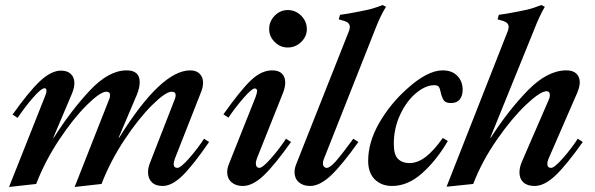

<svg xmlns="http://www.w3.org/2000/svg" viewBox="-20 -732 2366 764"><path d="M160 -351Q165 -364 165 -369Q165 -381 158 -381Q144 -381 111.5 -343.5Q79 -306 50 -263L30 -276Q95 -368 139.5 -409.5Q184 -451 223 -451Q248 -451 262 -437.5Q276 -424 276 -401Q276 -384 267 -361L192 -184H194Q264 -294 338.5 -373Q413 -452 484 -452Q536 -452 536 -405Q536 -384 525 -356L452 -184H454Q621 -452 737 -452Q761 -452 774.5 -438.5Q788 -425 788 -403Q788 -384 779 -363L676 -101Q671 -86 671 -80Q671 -64 686 -64Q699 -64 732.5 -102Q766 -140 792 -180L812 -167Q748 -74 706 -33Q664 8 627 8Q599 8 584 -7Q569 -22 569 -47Q569 -65 578 -87L675 -336Q679 -345 679 -353Q679 -367 663 -367Q639 -367 585.5 -314Q532 -261 475.5 -176Q419 -91 384 0L277 12L414 -336Q418 -345 418 -353Q418 -367 403 -367Q379 -367 325.5 -314Q272 -261 215.5 -176Q159 -91 124 0L16 12Z M884 -47Q884 -61 890 -77L997 -346Q1003 -363 1003 -369Q1003 -380 994 -380Q982 -380 949 -342Q916 -304 889 -264L869 -277Q937 -373 978.5 -412.5Q1020 -452 1063 -452Q1089 -452 1102 -439Q1115 -426 1115 -403Q1115 -385 1106 -362L1004 -106Q998 -91 998 -82Q998 -73 1002 -68.5Q1006 -64 1012 -64Q1025 -64 1058.5 -102Q1092 -140 1118 -180L1138 -167Q1072 -74 1028.5 -33Q985 8 946 8Q918 8 901 -7Q884 -22 884 -47ZM1051 -616Q1051 -647 1073 -669.5Q1095 -692 1125 -692Q1156 -692 1178.5 -669.5Q1201 -647 1201 -616Q1201 -587 1178.5 -565Q1156 -543 1125 -543Q1095 -543 1073 -565Q1051 -587 1051 -616Z M1152 -47Q1152 -61 1158 -77L1368 -607Q1372 -616 1372 -625Q1372 -641 1352 -648L1328 -655L1333 -673Q1358 -677 1366 -678Q1416 -687 1443 -693Q1470 -699 1502 -712L1516 -705Q1494 -671 1470 -608L1269 -100Q1265 -91 1265 -82Q1265 -73 1269.5 -68.5Q1274 -64 1280 -64Q1293 -64 1316 -90Q1339 -116 1386 -180L1406 -167Q1340 -74 1296 -33Q1252 8 1214 8Q1186 8 1169 -7Q1152 -22 1152 -47Z M1445 -92Q1445 -166 1488.5 -242Q1532 -318 1599 -378Q1681 -452 1741 -452Q1779 -452 1800 -430Q1821 -408 1821 -375Q1821 -351 1809.5 -336.5Q1798 -322 1775 -322Q1754 -322 1746.5 -332Q1739 -342 1734 -363Q1731 -379 1726.5 -386Q1722 -393 1708 -393Q1673 -393 1635 -361Q1597 -329 1572 -275Q1547 -221 1547 -159Q1547 -116 1564 -99.5Q1581 -83 1609 -83Q1641 -83 1673 -107Q1705 -131 1742 -183L1762 -171Q1717 -94 1660 -43Q1603 8 1540 8Q1498 8 1471.5 -18Q1445 -44 1445 -92Z M2000 -607Q2004 -616 2004 -625Q2004 -641 1984 -648L1960 -655L1965 -673Q1990 -677 1998 -678Q2048 -687 2075 -693Q2102 -699 2134 -712L2148 -705Q2127 -670 2103 -608L1931 -184H1933Q2002 -292 2080 -372Q2158 -452 2234 -452Q2260 -452 2273.5 -439Q2287 -426 2287 -404Q2287 -388 2277 -363L2163 -101Q2158 -90 2158 -80Q2158 -64 2173 -64Q2186 -64 2219.5 -102Q2253 -140 2279 -180L2299 -167Q2233 -74 2189.5 -33Q2146 8 2107 8Q2078 8 2062.5 -6.5Q2047 -21 2047 -46Q2047 -65 2056 -87L2164 -336Q2168 -345 2168 -353Q2168 -369 2155 -369Q2130 -369 2073.5 -315.5Q2017 -262 1957.5 -176.5Q1898 -91 1863 0L1757 11Z"/></svg>

Font: Ibarra Real Nova
Style: Bold Italic
Weight: 700
Italic angle: -22°
Designer: Jose Maria Ribagorda & Octavio Pardo
Foundry: Octavio Pardo
Version: Version 1.014